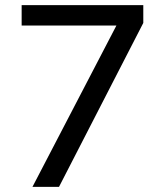

<svg xmlns="http://www.w3.org/2000/svg" viewBox="-20 -725 640 745"><path d="M106 0 451 -663V-626H64V-705H536V-636L209 0Z"/></svg>

Font: Nunito Sans 12pt Medium
Style: Regular
Weight: 500
Designer: Vernon Adams
Foundry: Vernon Adams
Version: Version 3.101;gftools[0.9.27]